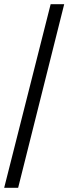

<svg xmlns="http://www.w3.org/2000/svg" viewBox="-20 -780 328 921"><path d="M0 121 223 -760H288L67 121Z"/></svg>

Font: Noto Serif Kannada SemiBold
Style: Regular
Weight: 600
Version: Version 2.003